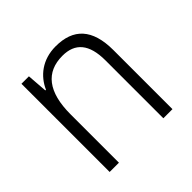

<svg xmlns="http://www.w3.org/2000/svg" viewBox="-141 -680 819 819"><g transform="rotate(-45 268.0 -271.0)"><path d="M296 -542C215 -542 161 -497 136 -440H132L125 -532H80V0H136V-292C136 -427 189 -493 288 -493C364 -493 404 -448 404 -349V0H459V-356C459 -484 402 -542 296 -542Z"/></g></svg>

Font: Noto Sans Telugu SemiCondensed Light
Style: Regular
Weight: 300
Width: 4
Designer: Jelle Bosma - Monotype Design Team
Foundry: Monotype Imaging Inc.
Version: Version 2.005